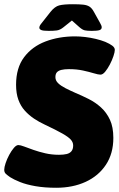

<svg xmlns="http://www.w3.org/2000/svg" viewBox="-40 -880 563 908"><path d="M226 8Q171 8 128 0.5Q85 -7 55 -19Q25 -31 8 -42Q-5 -51 -12.5 -58Q-20 -65 -20 -77Q-20 -89 -13.5 -108.5Q-7 -128 3.5 -147.5Q14 -167 25.5 -180.5Q37 -194 47 -194Q56 -194 74.5 -187Q93 -180 118.5 -171Q144 -162 174.5 -155Q205 -148 239 -148Q260 -148 275 -151.5Q290 -155 298 -165Q306 -175 306 -192Q306 -207 295 -219.5Q284 -232 255 -248.5Q226 -265 171 -291Q145 -303 121 -319Q97 -335 77.5 -356.5Q58 -378 47 -408Q36 -438 36 -479Q36 -559 74 -609.5Q112 -660 175.5 -684Q239 -708 315 -708Q337 -708 362.5 -705Q388 -702 413 -696Q438 -690 458 -682Q479 -673 491 -664Q503 -655 503 -644Q503 -634 496.5 -614.5Q490 -595 479.5 -575Q469 -555 457.5 -541Q446 -527 435 -527Q425 -527 403.5 -533.5Q382 -540 352.5 -546.5Q323 -553 286 -553Q265 -553 250.5 -549.5Q236 -546 229 -538Q222 -530 222 -515Q222 -499 235 -486.5Q248 -474 269.5 -463Q291 -452 316 -441Q347 -428 379 -412Q411 -396 437.5 -372Q464 -348 480 -313.5Q496 -279 496 -228Q496 -154 461 -101Q426 -48 365 -20Q304 8 226 8ZM190 -734Q164 -734 155 -738Q146 -742 146 -749Q146 -754 149 -759.5Q152 -765 158 -772L199 -824Q219 -849 240 -854.5Q261 -860 305 -860Q335 -860 353.5 -858Q372 -856 383.5 -848.5Q395 -841 404 -824L433 -772Q437 -765 439 -760Q441 -755 441 -751Q441 -741 430.5 -737.5Q420 -734 394 -734Q372 -734 361 -736.5Q350 -739 336 -751L300 -783L260 -751Q244 -738 228.5 -736Q213 -734 190 -734Z"/></svg>

Font: Asap Black
Style: Italic
Weight: 900
Italic angle: -6°
Designer: Pablo Cosgaya
Foundry: Omnibus-Type
Version: Version 3.001